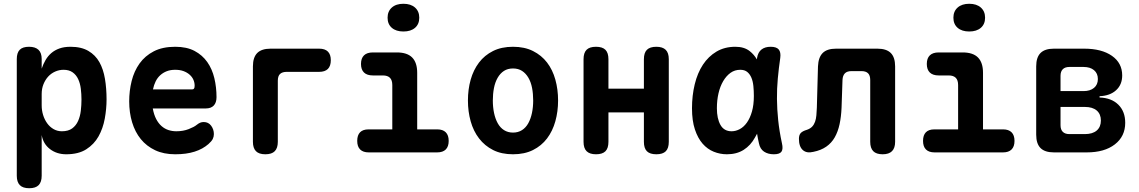

<svg xmlns="http://www.w3.org/2000/svg" viewBox="-20 -808 6040 1018"><path d="M134 -560Q167 -560 184 -544Q201 -528 201 -495V-444Q209 -468 221.5 -489.5Q234 -511 252 -526.5Q270 -542 295 -551Q320 -560 354 -560Q411 -560 448.5 -538Q486 -516 507 -478.5Q528 -441 536.5 -390Q545 -339 545 -281Q545 -231 535.5 -179Q526 -127 502.5 -85Q479 -43 437.5 -16.5Q396 10 331 10Q281 10 245 -17.5Q209 -45 201 -92V124Q201 157 185 173.5Q169 190 135 190Q101 190 85 173.5Q69 157 69 124V-495Q69 -528 84.5 -544Q100 -560 134 -560ZM317 -438Q294 -438 272.5 -428.5Q251 -419 235.5 -402Q220 -385 210.5 -361.5Q201 -338 201 -310V-249Q201 -223 208.5 -198.5Q216 -174 230 -154.5Q244 -135 264 -123.5Q284 -112 308 -112Q342 -112 362.5 -127Q383 -142 394 -166.5Q405 -191 408.5 -221Q412 -251 412 -280Q412 -309 408.5 -337.5Q405 -366 394.5 -388.5Q384 -411 365 -424.5Q346 -438 317 -438Z M1060 -161Q1085 -161 1099.5 -141.5Q1114 -122 1114 -97Q1114 -83 1108 -71Q1102 -59 1085 -44Q1070 -31 1052 -21Q1034 -11 1012 -4Q990 3 964.5 6.5Q939 10 909 10Q848 10 802.5 -11.5Q757 -33 726.5 -70.5Q696 -108 680.5 -159.5Q665 -211 665 -271Q665 -326 678 -378.5Q691 -431 720 -471.5Q749 -512 795.5 -536Q842 -560 909 -560Q970 -560 1011.5 -538Q1053 -516 1079 -479Q1105 -442 1116.5 -393.5Q1128 -345 1128 -293Q1128 -264 1113.5 -248.5Q1099 -233 1071 -233H790Q796 -200 808 -177Q820 -154 836.5 -139.5Q853 -125 873 -118.5Q893 -112 915 -112Q951 -112 980.5 -123.5Q1010 -135 1023 -146Q1033 -154 1041.5 -157.5Q1050 -161 1060 -161ZM999 -334Q1005 -334 1008.5 -338Q1012 -342 1012 -354Q1012 -370 1005.5 -385Q999 -400 985.5 -412Q972 -424 953 -431Q934 -438 909 -438Q884 -438 864.5 -430.5Q845 -423 830 -409.5Q815 -396 805.5 -377Q796 -358 791 -334Z M1387 10Q1353 10 1337 -6.5Q1321 -23 1321 -56V-456Q1321 -504 1344 -527Q1367 -550 1415 -550H1672Q1703 -550 1718.5 -534.5Q1734 -519 1734 -489Q1734 -458 1718.5 -442.5Q1703 -427 1672 -427H1500Q1477 -427 1465 -416Q1453 -405 1453 -380V-56Q1453 -23 1437 -6.5Q1421 10 1387 10Z M2299 -122Q2328 -122 2343.5 -106.5Q2359 -91 2359 -61Q2359 -31 2343.5 -15.5Q2328 0 2298 0H1935Q1905 0 1889.5 -15.5Q1874 -31 1874 -61Q1874 -91 1889 -106.5Q1904 -122 1934 -122H2060V-357Q2060 -383 2047.5 -395.5Q2035 -408 2010 -408H1957Q1926 -408 1910 -423.5Q1894 -439 1894 -469Q1894 -499 1910 -514.5Q1926 -530 1957 -530H2084Q2139 -530 2165.5 -503Q2192 -476 2192 -422V-122ZM2119 -641Q2080 -641 2057.5 -660.5Q2035 -680 2035 -714Q2035 -748 2057.5 -768Q2080 -788 2119 -788Q2158 -788 2180.5 -768Q2203 -748 2203 -714Q2203 -680 2180.5 -660.5Q2158 -641 2119 -641Z M2700 10Q2639 10 2594.5 -12.5Q2550 -35 2520 -74Q2490 -113 2475.5 -165Q2461 -217 2461 -275Q2461 -334 2475.5 -385.5Q2490 -437 2519.5 -476Q2549 -515 2594 -537.5Q2639 -560 2700 -560Q2761 -560 2806 -537.5Q2851 -515 2880.5 -476.5Q2910 -438 2924.5 -386Q2939 -334 2939 -275Q2939 -217 2924.5 -165Q2910 -113 2880.5 -74Q2851 -35 2806 -12.5Q2761 10 2700 10ZM2700 -105Q2727 -105 2747.5 -118Q2768 -131 2781 -154.5Q2794 -178 2800.5 -209Q2807 -240 2807 -275Q2807 -311 2801 -342Q2795 -373 2781.5 -396Q2768 -419 2748 -432Q2728 -445 2700 -445Q2672 -445 2652 -432Q2632 -419 2618.5 -395.5Q2605 -372 2599 -341Q2593 -310 2593 -275Q2593 -240 2599.5 -209Q2606 -178 2619 -154.5Q2632 -131 2652.5 -118Q2673 -105 2700 -105Z M3140 10Q3107 10 3090.5 -6Q3074 -22 3074 -56V-494Q3074 -528 3090 -544Q3106 -560 3140 -560Q3174 -560 3190 -544Q3206 -528 3206 -494V-338H3394V-494Q3394 -528 3410 -544Q3426 -560 3460 -560Q3493 -560 3509.5 -544Q3526 -528 3526 -494V-56Q3526 -22 3510 -6Q3494 10 3460 10Q3426 10 3410 -6Q3394 -22 3394 -56V-212H3206V-56Q3206 -22 3190 -6Q3174 10 3140 10Z M3834 10Q3798 10 3764.5 -3.5Q3731 -17 3705.5 -46Q3680 -75 3664.5 -121.5Q3649 -168 3649 -234Q3649 -301 3663.5 -361Q3678 -421 3707 -465Q3736 -509 3779 -534.5Q3822 -560 3879 -560Q3926 -560 3955 -537Q3978 -519 3993 -493Q3994 -497 3994 -501Q3999 -531 4017.5 -545.5Q4036 -560 4066 -560Q4097 -560 4109 -545.5Q4121 -531 4117 -501Q4109 -446 4104 -392Q4099 -338 4099.5 -283.5Q4100 -229 4106 -171Q4112 -113 4126 -48Q4133 -18 4123.5 -4Q4114 10 4083 10Q4052 10 4031 -4Q4010 -18 4004 -48Q3998 -74 3994 -99Q3989 -89 3983 -79Q3960 -37 3923 -13.5Q3886 10 3834 10ZM3859 -112Q3881 -112 3902.5 -123.5Q3924 -135 3940.5 -158.5Q3957 -182 3967 -217Q3977 -252 3977 -299Q3977 -326 3974.5 -351.5Q3972 -377 3964 -396Q3956 -415 3942 -426.5Q3928 -438 3905 -438Q3876 -438 3853.5 -422Q3831 -406 3814.5 -378Q3798 -350 3789.5 -313Q3781 -276 3781 -234Q3781 -179 3800 -145.5Q3819 -112 3859 -112Z M4317 -456Q4319 -504 4342 -527Q4365 -550 4413 -550H4632Q4680 -550 4703 -527Q4726 -504 4726 -456V-56Q4726 -23 4709.5 -6.5Q4693 10 4660 10Q4626 10 4610 -6.5Q4594 -23 4594 -56V-384Q4594 -408 4582.5 -419.5Q4571 -431 4547 -431H4495Q4471 -431 4459.5 -419Q4448 -407 4447 -384L4442 -237Q4440 -189 4431.5 -149.5Q4423 -110 4406 -80Q4389 -50 4361 -30.5Q4333 -11 4293 -3Q4257 6 4236.5 -12.5Q4216 -31 4216 -72Q4216 -92 4225.5 -102.5Q4235 -113 4259 -120Q4276 -126 4286 -136.5Q4296 -147 4301.5 -162.5Q4307 -178 4308.5 -197Q4310 -216 4311 -237Z M5299 -122Q5328 -122 5343.5 -106.5Q5359 -91 5359 -61Q5359 -31 5343.5 -15.5Q5328 0 5298 0H4935Q4905 0 4889.5 -15.5Q4874 -31 4874 -61Q4874 -91 4889 -106.5Q4904 -122 4934 -122H5060V-357Q5060 -383 5047.5 -395.5Q5035 -408 5010 -408H4957Q4926 -408 4910 -423.5Q4894 -439 4894 -469Q4894 -499 4910 -514.5Q4926 -530 4957 -530H5084Q5139 -530 5165.5 -503Q5192 -476 5192 -422V-122ZM5119 -641Q5080 -641 5057.5 -660.5Q5035 -680 5035 -714Q5035 -748 5057.5 -768Q5080 -788 5119 -788Q5158 -788 5180.5 -768Q5203 -748 5203 -714Q5203 -680 5180.5 -660.5Q5158 -641 5119 -641Z M5568 0Q5520 0 5497 -23Q5474 -46 5474 -94V-456Q5474 -504 5497 -527Q5520 -550 5568 -550H5728Q5821 -550 5875.5 -512Q5930 -474 5930 -408Q5930 -359 5897.5 -329.5Q5865 -300 5810 -298V-291Q5873 -289 5909.5 -253Q5946 -217 5946 -157Q5946 -85 5891 -42.5Q5836 0 5742 0ZM5603 -241V-144Q5603 -121 5615 -109Q5627 -97 5650 -97H5732Q5773 -97 5795 -116Q5817 -135 5817 -169Q5817 -203 5795 -222Q5773 -241 5732 -241ZM5650 -453Q5627 -453 5615 -441Q5603 -429 5603 -406V-325H5725Q5760 -325 5780.5 -342Q5801 -359 5801 -389Q5801 -419 5780.5 -436Q5760 -453 5725 -453Z"/></svg>

Font: Maple Mono
Style: Bold
Weight: 700
Monospace: yes
Designer: subframe7536
Version: Version 7.200